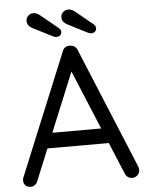

<svg xmlns="http://www.w3.org/2000/svg" viewBox="-59 -937 763 987"><g transform="rotate(-5 322.0 -443.5)"><path d="M330 -596 95 -24Q91 -12 81 -5Q71 2 60 2Q41 2 32 -8Q23 -18 23 -32Q22 -39 25 -47L284 -677Q289 -691 299.5 -697.5Q310 -704 323 -703Q336 -703 346.5 -696Q357 -689 361 -677L619 -53Q622 -45 622 -37Q622 -19 610 -8.5Q598 2 583 2Q571 2 561 -5Q551 -12 546 -25L308 -597ZM145 -187 179 -265H476L491 -187ZM258 -754Q252 -754 246.5 -756Q241 -758 236 -761L137 -811Q112 -825 112 -849Q112 -865 123.5 -875.5Q135 -886 150 -886Q160 -886 169 -881.5Q178 -877 185 -871L273 -799Q279 -794 282 -789Q285 -784 285 -778Q285 -768 278 -761Q271 -754 258 -754ZM438 -757Q433 -757 427.5 -759Q422 -761 416 -764L318 -814Q292 -828 292 -852Q292 -868 304 -878.5Q316 -889 330 -889Q341 -889 350 -884.5Q359 -880 366 -874L454 -802Q460 -797 462.5 -792Q465 -787 465 -781Q465 -771 458 -764Q451 -757 438 -757Z"/></g></svg>

Font: Quicksand Light Medium
Style: Regular
Weight: 500
Version: Version 3.006